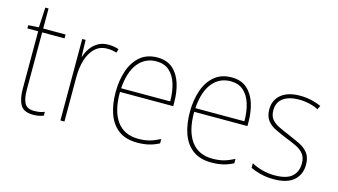

<svg xmlns="http://www.w3.org/2000/svg" viewBox="-78 -991 2117 1202"><g transform="rotate(15 981.0 -390.0)"><path d="M188 -81Q209 -81 225.5 -84Q242 -87 255 -93V-68Q241 -63 225.5 -59.5Q210 -56 188 -56Q127 -56 105.5 -93Q84 -130 84 -196V-569H14V-590L82 -594L89 -724H110V-594H255V-569H110V-196Q110 -140 126 -110.5Q142 -81 188 -81Z M531 -602Q569 -602 599 -591L592 -567Q578 -571 563.5 -573.5Q549 -576 531 -576Q483 -576 451.5 -546Q420 -516 404.5 -466Q389 -416 389 -356V-66H363V-594H385L388 -486H390Q399 -515 417 -541.5Q435 -568 463.5 -585Q492 -602 531 -602Z M849 -604Q911 -604 949 -570.5Q987 -537 1004.5 -482Q1022 -427 1022 -361V-335H677Q676 -212 723.5 -146.5Q771 -81 862 -81Q902 -81 933 -89Q964 -97 1003 -117V-89Q971 -72 937.5 -64Q904 -56 862 -56Q788 -56 741.5 -90.5Q695 -125 673 -186Q651 -247 651 -327Q651 -404 672.5 -467Q694 -530 738 -567Q782 -604 849 -604ZM849 -579Q777 -579 731.5 -523.5Q686 -468 678 -359H996Q996 -422 980.5 -472Q965 -522 932.5 -550.5Q900 -579 849 -579Z M1330 -604Q1392 -604 1430 -570.5Q1468 -537 1485.5 -482Q1503 -427 1503 -361V-335H1158Q1157 -212 1204.5 -146.5Q1252 -81 1343 -81Q1383 -81 1414 -89Q1445 -97 1484 -117V-89Q1452 -72 1418.5 -64Q1385 -56 1343 -56Q1269 -56 1222.5 -90.5Q1176 -125 1154 -186Q1132 -247 1132 -327Q1132 -404 1153.5 -467Q1175 -530 1219 -567Q1263 -604 1330 -604ZM1330 -579Q1258 -579 1212.5 -523.5Q1167 -468 1159 -359H1477Q1477 -422 1461.5 -472Q1446 -522 1413.5 -550.5Q1381 -579 1330 -579Z M1920 -196Q1920 -132 1877 -94Q1834 -56 1747 -56Q1699 -56 1659.5 -66.5Q1620 -77 1596 -89V-119Q1629 -101 1667.5 -91Q1706 -81 1747 -81Q1824 -81 1858.5 -112Q1893 -143 1893 -197Q1893 -234 1875.5 -257Q1858 -280 1827 -295Q1796 -310 1757 -325Q1716 -342 1682 -358.5Q1648 -375 1628 -401.5Q1608 -428 1608 -473Q1608 -532 1651 -568Q1694 -604 1773 -604Q1813 -604 1848.5 -595.5Q1884 -587 1911 -575L1899 -550Q1876 -563 1841.5 -571Q1807 -579 1773 -579Q1709 -579 1671.5 -552Q1634 -525 1634 -473Q1634 -436 1651.5 -415Q1669 -394 1698.5 -379.5Q1728 -365 1765 -350Q1805 -333 1840.5 -316Q1876 -299 1898 -271.5Q1920 -244 1920 -196Z"/></g></svg>

Font: Noto Sans Malayalam UI SemiCondensed Thin
Style: Regular
Weight: 100
Width: 4
Designer: Jelle Bosma - Monotype Design Team
Foundry: Monotype Imaging Inc.
Version: Version 2.104; ttfautohint (v1.8.4.7-5d5b)